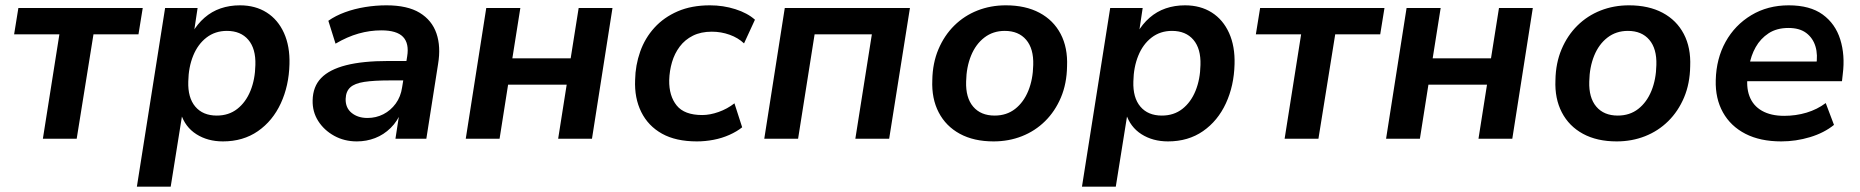

<svg xmlns="http://www.w3.org/2000/svg" viewBox="-20 -521 6986 721"><path d="M141 0 203 -392H33L49 -491H516L500 -392H331L268 0Z M494 180 600 -491H722L708 -398H702Q721 -431 748 -454.5Q775 -478 808.5 -489.5Q842 -501 881 -501Q939 -501 981.5 -474Q1024 -447 1046.5 -397Q1069 -347 1067 -280Q1065 -199 1034.5 -133Q1004 -67 948.5 -28.5Q893 10 817 10Q760 10 717.5 -17Q675 -44 659 -95H665L621 180ZM794 -87Q839 -87 871 -112Q903 -137 920.5 -180Q938 -223 939 -277Q941 -338 912.5 -371.5Q884 -405 832 -405Q788 -405 755.5 -380Q723 -355 705.5 -312Q688 -269 687 -215Q685 -154 713.5 -120.5Q742 -87 794 -87Z M1320 10Q1273 10 1235 -11Q1197 -32 1175 -66.5Q1153 -101 1154 -144Q1155 -196 1186 -228Q1217 -260 1279.5 -276Q1342 -292 1439 -292H1518L1507 -219H1443Q1384 -219 1348 -213.5Q1312 -208 1295.5 -193Q1279 -178 1278 -150Q1277 -116 1300.5 -97Q1324 -78 1360 -78Q1392 -78 1419.5 -92Q1447 -106 1466 -132Q1485 -158 1490 -193L1509 -309Q1517 -358 1493.5 -382.5Q1470 -407 1412 -407Q1369 -407 1326.5 -395Q1284 -383 1240 -357L1213 -443Q1240 -462 1275.5 -475Q1311 -488 1351 -494.5Q1391 -501 1431 -501Q1510 -501 1556 -473Q1602 -445 1619 -395.5Q1636 -346 1625 -280L1581 0H1465L1481 -104H1488Q1473 -66 1447 -40.5Q1421 -15 1388.5 -2.5Q1356 10 1320 10Z M1729 0 1806 -491H1934L1904 -302H2123L2153 -491H2280L2203 0H2076L2108 -203H1888L1856 0Z M2597 10Q2518 10 2466 -19Q2414 -48 2388 -100.5Q2362 -153 2365 -221Q2366 -276 2384 -327Q2402 -378 2437.5 -417Q2473 -456 2525 -478.5Q2577 -501 2646 -501Q2696 -501 2741.5 -486.5Q2787 -472 2815 -447L2774 -358Q2752 -379 2720 -390.5Q2688 -402 2653 -402Q2612 -402 2582 -387Q2552 -372 2532.5 -346Q2513 -320 2503.5 -287.5Q2494 -255 2493 -220Q2492 -161 2521 -125Q2550 -89 2617 -89Q2646 -89 2678.5 -100.5Q2711 -112 2738 -133L2767 -43Q2747 -27 2719 -14.5Q2691 -2 2659.5 4Q2628 10 2597 10Z M2850 0 2927 -491H3397L3319 0H3192L3254 -392H3039L2977 0Z M3711 10Q3637 10 3584.5 -18.5Q3532 -47 3505 -99Q3478 -151 3481 -220Q3482 -284 3504 -336Q3526 -388 3563.5 -425Q3601 -462 3650.5 -481.5Q3700 -501 3757 -501Q3831 -501 3883.5 -473Q3936 -445 3963 -393.5Q3990 -342 3987 -272Q3986 -207 3964 -155Q3942 -103 3904.5 -66Q3867 -29 3817.5 -9.5Q3768 10 3711 10ZM3715 -87Q3760 -87 3792 -112Q3824 -137 3841.5 -180Q3859 -223 3860 -277Q3862 -338 3833.5 -371.5Q3805 -405 3753 -405Q3709 -405 3676.5 -380Q3644 -355 3626.5 -312Q3609 -269 3608 -215Q3606 -154 3634.5 -120.5Q3663 -87 3715 -87Z M4043 180 4149 -491H4271L4257 -398H4251Q4270 -431 4297 -454.5Q4324 -478 4357.5 -489.5Q4391 -501 4430 -501Q4488 -501 4530.5 -474Q4573 -447 4595.5 -397Q4618 -347 4616 -280Q4614 -199 4583.5 -133Q4553 -67 4497.5 -28.5Q4442 10 4366 10Q4309 10 4266.5 -17Q4224 -44 4208 -95H4214L4170 180ZM4343 -87Q4388 -87 4420 -112Q4452 -137 4469.5 -180Q4487 -223 4488 -277Q4490 -338 4461.5 -371.5Q4433 -405 4381 -405Q4337 -405 4304.5 -380Q4272 -355 4254.5 -312Q4237 -269 4236 -215Q4234 -154 4262.5 -120.5Q4291 -87 4343 -87Z M4804 0 4866 -392H4696L4712 -491H5179L5163 -392H4994L4931 0Z M5185 0 5262 -491H5390L5360 -302H5579L5609 -491H5736L5659 0H5532L5564 -203H5344L5312 0Z M6051 10Q5977 10 5924.5 -18.5Q5872 -47 5845 -99Q5818 -151 5821 -220Q5822 -284 5844 -336Q5866 -388 5903.5 -425Q5941 -462 5990.5 -481.5Q6040 -501 6097 -501Q6171 -501 6223.5 -473Q6276 -445 6303 -393.5Q6330 -342 6327 -272Q6326 -207 6304 -155Q6282 -103 6244.5 -66Q6207 -29 6157.5 -9.5Q6108 10 6051 10ZM6055 -87Q6100 -87 6132 -112Q6164 -137 6181.5 -180Q6199 -223 6200 -277Q6202 -338 6173.5 -371.5Q6145 -405 6093 -405Q6049 -405 6016.5 -380Q5984 -355 5966.5 -312Q5949 -269 5948 -215Q5946 -154 5974.5 -120.5Q6003 -87 6055 -87Z M6669 10Q6590 10 6534.5 -18.5Q6479 -47 6450 -99Q6421 -151 6423 -220Q6425 -301 6460 -364Q6495 -427 6556.5 -464Q6618 -501 6697 -501Q6777 -501 6824.5 -466.5Q6872 -432 6890.5 -373Q6909 -314 6900 -243L6897 -216H6523L6533 -290H6818L6800 -274Q6807 -315 6797.5 -346.5Q6788 -378 6763 -397Q6738 -416 6696 -416Q6652 -416 6621.5 -396Q6591 -376 6573 -344Q6555 -312 6549 -275L6544 -246Q6536 -196 6549.5 -160Q6563 -124 6596.5 -105Q6630 -86 6680 -86Q6724 -86 6764 -98Q6804 -110 6836 -134L6867 -52Q6830 -22 6777 -6Q6724 10 6669 10Z"/></svg>

Font: Nunito Sans 11pt
Style: Bold Italic
Weight: 700
Italic angle: -9°
Version: Version 3.101;gftools[0.9.27]